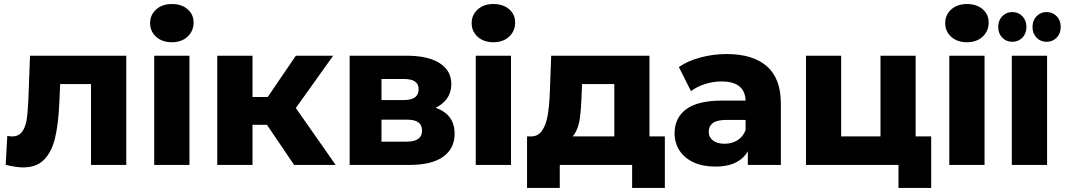

<svg xmlns="http://www.w3.org/2000/svg" viewBox="-20 -816 5268 950"><path d="M8.3 -0.4 16 -143.4Q31.1 -141 39.4 -141Q72.3 -141 89.1 -163.7Q105.8 -186.4 111.5 -221.4Q117.2 -256.3 120.1 -318.8L128.6 -540.3H604.8V0H430.3V-440.2L469.1 -399.9H243.3L279.6 -442.3L273.7 -311.1Q269.2 -205.1 253 -135.6Q236.8 -66 199.1 -26.8Q161.3 12.3 95.1 12.3Q59.4 12.3 8.3 -0.4Z M743 -540.3H917.4V0H743ZM722.7 -701.6Q722.7 -742.2 752.6 -769.2Q782.6 -796.1 830.2 -796.1Q878.4 -796.1 908.1 -770.4Q937.8 -744.8 937.8 -704.7Q937.8 -662.4 908.1 -634.7Q878.4 -607 830.2 -607Q782.6 -607 752.6 -633.9Q722.7 -660.9 722.7 -701.6Z M1263.4 -253.7 1404.6 -337.4 1640.8 0H1435.2ZM1055 -540.3H1229.4V0H1055ZM1178.1 -335.9H1370.6V-198.4H1178.1ZM1258.2 -267.7 1443.8 -540.3H1628.4L1421.8 -250.8Z M1710 -540.3H1993.4Q2097.2 -540.3 2155.1 -503.7Q2213 -467.1 2213 -400Q2213 -334.9 2159.2 -296.7Q2105.4 -258.6 2014.9 -258.6L2031 -297Q2128.8 -297 2179.1 -260.7Q2229.4 -224.3 2229.4 -154.7Q2229.4 -81.4 2173.1 -40.7Q2116.8 0 2006.8 0H1710ZM2068.2 -169.4Q2068.2 -197.4 2050 -210.7Q2031.8 -224 1993.9 -224H1867.6V-115.1H1991.7Q2068.2 -115.1 2068.2 -169.4ZM2051.3 -374Q2051.3 -400.1 2033.4 -412.7Q2015.4 -425.2 1977.9 -425.2H1867.6V-320.8H1977.9Q2014.4 -320.8 2032.9 -334.1Q2051.3 -347.3 2051.3 -374Z M2334 -540.3H2508.4V0H2334ZM2313.7 -701.6Q2313.7 -742.2 2343.6 -769.2Q2373.6 -796.1 2421.2 -796.1Q2469.4 -796.1 2499.1 -770.4Q2528.8 -744.8 2528.8 -704.7Q2528.8 -662.4 2499.1 -634.7Q2469.4 -607 2421.2 -607Q2373.6 -607 2343.6 -633.9Q2313.7 -660.9 2313.7 -701.6Z M2700.3 -352.7 2707.3 -540.3H3193.4V-77H3019.6V-399.9H2859.9L2857.6 -339.7Q2855.1 -274.2 2849.3 -231.8Q2843.4 -189.4 2826.4 -159.1Q2809.4 -128.8 2776.8 -117.4L2605.6 -141Q2640.8 -140.1 2660.7 -167.7Q2680.6 -195.3 2689 -240.7Q2697.4 -286 2700.3 -352.7ZM2587.8 -141H3269.6V113.8H3107.7V0H2749.7V113.8H2587.8Z M3680.2 -102.8 3669.1 -127V-313.7Q3669.1 -362.2 3639.7 -387.6Q3610.2 -413 3550 -413Q3509 -413 3468.3 -400.2Q3427.7 -387.3 3398.9 -365.1L3338.9 -484.3Q3383.2 -515.1 3446.2 -531.8Q3509.1 -548.6 3574.7 -548.6Q3705.3 -548.6 3774.4 -488.1Q3843.6 -427.6 3843.6 -303.8V0H3680.2ZM3317.8 -156.4Q3317.8 -233 3375.3 -275.7Q3432.9 -318.3 3553.6 -318.3H3688.4V-222.7H3575.8Q3528.3 -222.7 3507.6 -207.4Q3486.8 -192.1 3486.8 -163.8Q3486.8 -137.2 3507.7 -120.9Q3528.7 -104.7 3565.2 -104.7Q3601.2 -104.7 3628.9 -121.9Q3656.6 -139.1 3669.1 -172.2L3694.1 -101.2Q3678.4 -47.3 3634.2 -19.6Q3590 8.2 3519 8.2Q3456.2 8.2 3410.9 -13.2Q3365.7 -34.6 3341.7 -71.9Q3317.8 -109.3 3317.8 -156.4Z M3968 -540.3H4141.9V-141H4336.6V-540.3H4510.4V0H3968ZM4425.6 -1.8 4464.3 0H4336.6V-141H4587.4V113.8H4425.6Z M4677 -540.3H4851.4V0H4677ZM4656.7 -701.6Q4656.7 -742.2 4686.6 -769.2Q4716.6 -796.1 4764.2 -796.1Q4812.4 -796.1 4842.1 -770.4Q4871.8 -744.8 4871.8 -704.7Q4871.8 -662.4 4842.1 -634.7Q4812.4 -607 4764.2 -607Q4716.6 -607 4686.6 -633.9Q4656.7 -660.9 4656.7 -701.6Z M4986.4 -540.3H5160.9V0H4986.4ZM5088.7 -682.5Q5088.7 -714.4 5108.6 -735.4Q5128.6 -756.4 5158.5 -756.4Q5188.4 -756.4 5208.4 -735.7Q5228.3 -714.9 5228.3 -682.6Q5228.3 -650.2 5208.4 -629.7Q5188.4 -609.2 5158.5 -609.2Q5128.6 -609.2 5108.6 -629.9Q5088.7 -650.5 5088.7 -682.5ZM4919 -682.5Q4919 -714.4 4938.9 -735.4Q4958.9 -756.4 4988.8 -756.4Q5018.8 -756.4 5038.7 -735.7Q5058.7 -714.9 5058.7 -682.6Q5058.7 -650.2 5038.7 -629.7Q5018.8 -609.2 4988.8 -609.2Q4958.9 -609.2 4938.9 -629.9Q4919 -650.5 4919 -682.5Z"/></svg>

Font: iiserrat Thin
Style: Regular
Weight: 100
Designer: Akira Ohta
Foundry: Akira Ohta
Version: Version 1.200;Glyphs 3.3.1 (3343)